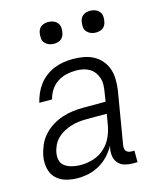

<svg xmlns="http://www.w3.org/2000/svg" viewBox="-110 -799 721 884"><g transform="rotate(-15 250.0 -357.0)"><path d="M152 8Q123 8 95.5 0.5Q68 -7 49 -26Q30 -45 24 -73Q18 -101 23 -130Q28 -156 38.5 -181Q49 -206 67.5 -226.5Q86 -247 109.5 -261.5Q133 -276 158.5 -284.5Q184 -293 210 -296Q236 -299 261 -299H365L372 -343Q375 -360 375.5 -377Q376 -394 371 -409.5Q366 -425 356.5 -437.5Q347 -450 333.5 -458Q320 -466 303.5 -469.5Q287 -473 270 -473Q248 -473 225 -468Q202 -463 182 -450Q162 -437 148.5 -416.5Q135 -396 130 -373H69Q74 -395 83.5 -416.5Q93 -438 107 -456.5Q121 -475 140.5 -489.5Q160 -504 181.5 -512.5Q203 -521 225.5 -524.5Q248 -528 270 -528Q296 -528 321 -523.5Q346 -519 367.5 -507.5Q389 -496 405 -477Q421 -458 428.5 -435Q436 -412 436.5 -386Q437 -360 433 -334L391 -83Q390 -76 391 -69Q392 -62 396 -57Q400 -52 406.5 -49.5Q413 -47 421 -47H435V8H412Q393 8 375 3Q357 -2 345 -15Q333 -28 329.5 -46Q326 -64 329 -83L332 -98Q319 -74 299.5 -53Q280 -32 255.5 -18Q231 -4 204.5 2Q178 8 152 8ZM183 -47Q212 -47 242.5 -57Q273 -67 296 -89Q319 -111 331.5 -140Q344 -169 348 -198L356 -244H262Q243 -244 224 -242Q205 -240 187 -234.5Q169 -229 151 -219.5Q133 -210 119 -196.5Q105 -183 96.5 -165Q88 -147 85 -128Q83 -115 84.5 -102.5Q86 -90 92.5 -80Q99 -70 110 -63.5Q121 -57 133 -53.5Q145 -50 157.5 -48.5Q170 -47 183 -47ZM405 -618Q392 -618 381 -622.5Q370 -627 362 -636Q354 -645 353 -657.5Q352 -670 354 -683Q355 -691 359.5 -699.5Q364 -708 371.5 -713Q379 -718 387.5 -720Q396 -722 404 -722Q417 -722 428.5 -717.5Q440 -713 447.5 -704Q455 -695 456.5 -682.5Q458 -670 455 -657Q454 -649 449.5 -640.5Q445 -632 438 -627Q431 -622 422 -620Q413 -618 405 -618ZM205 -618Q192 -618 181 -622.5Q170 -627 162 -636Q154 -645 153 -657.5Q152 -670 154 -683Q155 -691 159.5 -699.5Q164 -708 171.5 -713Q179 -718 187.5 -720Q196 -722 204 -722Q217 -722 228.5 -717.5Q240 -713 247.5 -704Q255 -695 256.5 -682.5Q258 -670 255 -657Q254 -649 249.5 -640.5Q245 -632 238 -627Q231 -622 222 -620Q213 -618 205 -618Z"/></g></svg>

Font: Iosevka SS18 Light
Style: Italic
Weight: 300
Italic angle: -9°
Monospace: yes
Designer: Belleve Invis
Foundry: Belleve Invis
Version: Version 25.1.1; ttfautohint (v1.8.4)